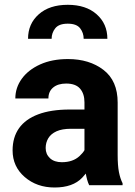

<svg xmlns="http://www.w3.org/2000/svg" viewBox="-20 -790 576 819"><path d="M340.3 -121.1V-353.5Q340.3 -390.1 321.5 -411.9Q302.7 -433.6 262.2 -433.6Q227.1 -433.6 206.8 -416.7Q186.5 -399.9 186.5 -370.1H45.4Q45.4 -416 73 -454.1Q100.6 -492.2 151.1 -515.1Q201.7 -538.1 270 -538.1Q361.3 -538.1 421.6 -491.7Q481.9 -445.3 481.9 -352.5V-128.9Q481.9 -84 487.3 -56.2Q492.7 -28.3 502.9 -8.3V0H360.4Q350.1 -21.5 345.2 -54.7Q340.3 -87.9 340.3 -121.1ZM358.9 -322.8 359.9 -240.7H282.7Q245.1 -240.7 221.2 -230Q197.3 -219.2 186 -200.4Q174.8 -181.6 174.8 -158.7Q174.8 -132.3 193.1 -115.2Q211.4 -98.1 243.7 -98.1Q291 -98.1 319.3 -124.3Q347.7 -150.4 347.7 -174.3L385.3 -112.8Q370.6 -74.2 330.8 -32.2Q291 9.8 212.9 9.8Q137.2 9.8 85.4 -34.9Q33.7 -79.6 33.7 -148.4Q33.7 -204.1 61 -242.9Q88.4 -281.7 142.8 -302.2Q197.3 -322.8 277.3 -322.8ZM438 -624.5H336.9Q336.9 -649.9 321.8 -669.4Q306.6 -689 269 -689Q231.4 -689 215.8 -669.4Q200.2 -649.9 200.2 -624.5H99.6Q99.6 -688.5 145.3 -729Q190.9 -769.5 269 -769.5Q346.7 -769.5 392.3 -729Q438 -688.5 438 -624.5Z"/></svg>

Font: RobotoDEMO
Style: Regular
Weight: 400
Designer: Christian Robertson
Foundry: Google
Version: Version 2.136